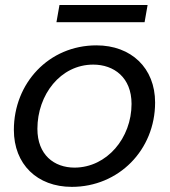

<svg xmlns="http://www.w3.org/2000/svg" viewBox="-20 -738 680 767"><path d="M266.9 8.5C454 8.5 599.6 -138.7 599.6 -328.5C599.6 -466.7 503.8 -556.8 365.2 -556.8C174.9 -556.8 35.4 -405.6 35.4 -219.1C35.4 -81.8 128.4 8.5 266.9 8.5ZM278.2 -68.4C195.7 -68.4 129.4 -119.8 129.4 -223.4C129.4 -359.3 221.4 -479.9 352.4 -479.9C434.9 -479.9 505.5 -428.7 505.5 -322.9C505.5 -186.7 407.3 -69.1 278.2 -68.4ZM205.5 -649.4H557.6L569.6 -718H217.6Z"/></svg>

Font: Poppins Devanagari Thin
Style: Italic
Weight: 100
Italic angle: -10°
Designer: Ninad Kale (Devanagari), Jonny Pinhorn (Latin)
Foundry: Indian Type Foundry
Version: 4.005